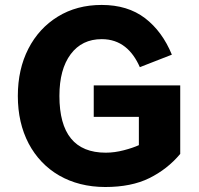

<svg xmlns="http://www.w3.org/2000/svg" viewBox="-20 -747 801 773"><path d="M357.4 -276.4H539.1V-162.6C522.9 -155.3 502.9 -148.4 478.5 -142.1C454.1 -135.7 429.7 -132.3 405.8 -132.3C281.2 -132.3 219.2 -208.5 219.2 -360.8C219.2 -432.6 234.4 -488.3 264.6 -528.8C294.9 -569.3 336.4 -589.4 389.6 -589.4C465.3 -589.4 513.2 -544.4 543 -476.6L671.9 -526.9C646.5 -588.9 610.4 -638.2 564 -673.8C517.1 -709.5 459 -727.1 389.2 -727.1C322.3 -727.1 263.7 -711.4 212.9 -680.2C162.1 -648.9 122.6 -606 94.2 -550.8C65.9 -495.6 51.8 -432.1 51.8 -360.8C51.8 -288.1 66.4 -224.6 95.2 -169.4C153.3 -59.6 261.7 5.9 403.8 5.9C473.6 5.9 532.7 -5.9 581.1 -29.8C629.4 -53.7 670.9 -85.9 705.6 -127.4V-403.3H357.4Z"/></svg>

Font: Estedad ExtraBold
Style: Regular
Weight: 800
Designer: Amin Abedi
Version: Version 7.3